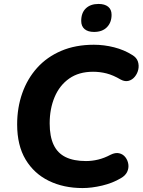

<svg xmlns="http://www.w3.org/2000/svg" viewBox="-20 -943 724 974"><path d="M399 11Q303 11 228 -25.5Q153 -62 110 -133.5Q67 -205 67 -312Q67 -397 93 -470.5Q119 -544 168.5 -599Q218 -654 290.5 -685Q363 -716 456 -716Q508 -716 559 -703Q610 -690 651 -664Q673 -651 679.5 -631Q686 -611 681.5 -590.5Q677 -570 664 -554Q651 -538 632.5 -533Q614 -528 593 -539Q554 -562 520.5 -570.5Q487 -579 452 -579Q380 -579 331 -544.5Q282 -510 257 -450.5Q232 -391 232 -317Q232 -251 252 -208.5Q272 -166 313 -146Q354 -126 416 -126Q447 -126 478 -133.5Q509 -141 541 -158Q565 -170 584.5 -165.5Q604 -161 616 -145.5Q628 -130 631 -110Q634 -90 625 -71Q616 -52 593 -39Q551 -14 498 -1.5Q445 11 399 11ZM457 -781Q426 -781 409 -795.5Q392 -810 392 -837Q392 -878 415.5 -900.5Q439 -923 480 -923Q511 -923 528.5 -909Q546 -895 546 -868Q546 -829 522.5 -805Q499 -781 457 -781Z"/></svg>

Font: Nunito ExtraLight ExtraBold
Style: Italic
Weight: 800
Italic angle: -9°
Version: Version 3.602